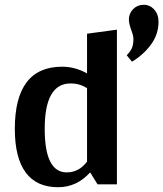

<svg xmlns="http://www.w3.org/2000/svg" viewBox="-20 -771 683 803"><path d="M469 -647V0H388L357 -50Q301 12 223 12Q133 12 87.5 -49.5Q42 -111 42 -232Q42 -492 240 -492Q294 -492 344 -464V-630ZM344 -95V-402Q314 -422 275 -422Q167 -422 167 -232Q167 -50 259 -50Q310 -50 344 -95ZM643 -680Q643 -627 611 -584Q579 -541 532 -513L510 -540Q526 -556 532 -571Q538 -586 538 -608Q538 -622 529 -645Q519 -673 519 -689Q519 -715 537 -733Q555 -751 581 -751Q607 -751 625 -731Q643 -711 643 -680Z"/></svg>

Font: Arya
Style: Bold
Weight: 700
Designer: Eduardo Rodriguez Tunni, Modular Infotech
Foundry: Eduardo Rodriguez Tunni, Modular Infotech
Version: Version 1.002